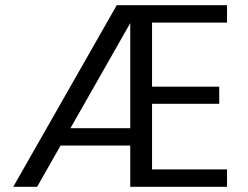

<svg xmlns="http://www.w3.org/2000/svg" viewBox="-20 -720 954 740"><path d="M31 0 430 -700H855V-633H566V-386H825V-320H566V-67H855V0H482V-631L123 0ZM167 -159 202 -226H521V-159Z"/></svg>

Font: DM Sans 9pt
Style: Regular
Weight: 400
Designer: Colophon Foundry, Jonny Pinhorn
Foundry: Colophon Foundry
Version: Version 4.004;gftools[0.9.30]